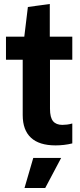

<svg xmlns="http://www.w3.org/2000/svg" viewBox="-20 -724 401 964"><path d="M147 69H287L207 220H103ZM259 6Q177 6 135.5 -32.5Q94 -71 94 -146V-424H10V-540H102L120 -689L230 -704V-540H343V-424H231V-178Q231 -134 246.5 -115.5Q262 -97 293 -97Q304 -97 316.5 -98.5Q329 -100 343 -104V-4Q323 1 301.5 3.5Q280 6 259 6Z"/></svg>

Font: Encode Sans Compressed
Style: Bold
Weight: 700
Designer: Pablo Impallari, Andres Torresi
Foundry: Pablo Impallari, Andres Torresi
Version: Version 1.000; ttfautohint (v1.00) -l 8 -r 50 -G 200 -x 14 -